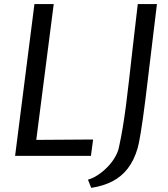

<svg xmlns="http://www.w3.org/2000/svg" viewBox="-20 -767 826 945"><path d="M427.6 0H54.3L149.5 -747H244.4L158.5 -78.5L438.2 -80.4ZM429 157.7 412.9 117.4Q438.2 110.1 463.1 93.4Q488.1 76.7 509.5 54.5Q530.9 32.4 545.7 7.3Q560.5 -17.7 565.4 -42Q576.1 -90.6 584.2 -139.8Q592.3 -189 599.8 -245.7Q607.2 -302.3 615.2 -373.3Q623.2 -444.2 633.6 -535.8Q643.9 -627.4 658.1 -747H752.4L695.9 -278.9Q682.8 -174.9 672.8 -114.5Q662.7 -54.2 657.2 -37Q639.4 23.1 608.5 62.8Q577.7 102.5 533.1 125.5Q488.5 148.5 429 157.7Z"/></svg>

Font: Merriweather Sans Variable Regular
Style: Italic
Weight: 300
Italic angle: -8°
Designer: Eben Sorkin
Foundry: Eben Sorkin
Version: Version 2.001